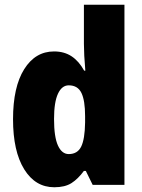

<svg xmlns="http://www.w3.org/2000/svg" viewBox="-20 -780 600 810"><path d="M209 10Q129 10 82 -66Q35 -142 35 -277Q35 -413 82 -488Q129 -563 208 -563Q251 -563 282 -542.5Q313 -522 335 -482H340Q337 -515 335.5 -544.5Q334 -574 334 -595V-760H505V0H371L342 -59H334Q309 -25 281.5 -7.5Q254 10 209 10ZM270 -130Q307 -130 322.5 -161.5Q338 -193 339 -263V-290Q339 -356 323.5 -388Q308 -420 270 -420Q241 -420 224.5 -384.5Q208 -349 208 -278Q208 -202 224.5 -166Q241 -130 270 -130Z"/></svg>

Font: Noto Sans Gujarati Condensed Black
Style: Regular
Weight: 900
Width: 3
Designer: Jelle Bosma - Monotype Design Team, Universal Thirst
Foundry: Monotype Imaging Inc.
Version: Version 2.106; ttfautohint (v1.8.4.7-5d5b)